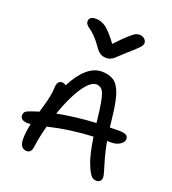

<svg xmlns="http://www.w3.org/2000/svg" viewBox="-163 -1064 1052 1173"><g transform="rotate(20 363.0 -477.0)"><path d="M543 -940.9Q562 -940.9 575 -929.2Q587.9 -917.5 587.9 -902.8Q587.9 -890.6 574 -874.3Q560.1 -857.9 506.8 -812Q490.7 -797.9 470.9 -778.8Q451.2 -759.8 443.8 -753.9Q436.5 -748 424.8 -742.9Q413.1 -737.8 397.9 -737.8Q375 -737.8 358.2 -748.5Q341.3 -759.3 321.8 -788.1Q301.3 -818.4 279.3 -840.1Q257.3 -861.8 244.6 -870.1Q231.9 -878.4 223.4 -888.2Q214.8 -897.9 214.8 -910.2Q214.8 -925.3 226.3 -933.6Q237.8 -941.9 257.8 -941.9Q292.5 -941.9 323.7 -919.9Q355 -897.9 403.8 -831.1Q450.7 -880.9 479 -906Q507.3 -931.2 518.6 -936Q529.8 -940.9 543 -940.9ZM84 -199.2Q60.1 -199.2 47.6 -208.5Q35.2 -217.8 35.2 -232.9Q35.2 -246.1 41.7 -254.6Q48.3 -263.2 64.9 -269Q99.1 -282.2 127.9 -290Q141.1 -335.9 146.2 -354Q151.4 -372.1 157.7 -404.5Q164.1 -437 164.1 -460Q164.1 -481 172.6 -493.4Q181.2 -505.9 196.8 -505.9Q210 -505.9 223.1 -496.1Q261.2 -571.3 307.1 -611.1Q353 -650.9 401.9 -650.9Q427.2 -650.9 446.8 -645.5Q466.3 -640.1 481.4 -630.4Q496.6 -620.6 508.1 -602.8Q519.5 -585 527.3 -564.9Q535.2 -544.9 541.7 -513.2Q548.3 -481.4 552.7 -450Q557.1 -418.5 562 -372.1Q562.5 -367.7 563.5 -359.1Q564.5 -350.6 564.9 -346.2Q583 -347.2 621.1 -347.2Q657.7 -347.2 670.9 -339.1Q684.1 -331.1 684.1 -313Q684.1 -293.9 661.1 -278.6Q638.2 -263.2 606 -263.2H577.1Q587.4 -206.5 601.1 -157.7Q614.7 -108.9 622.8 -83.5Q630.9 -58.1 630.9 -45.9Q630.9 -29.8 622.1 -21Q613.3 -12.2 597.2 -12.2Q576.2 -12.2 561.8 -30Q547.4 -47.9 528.8 -94.2Q507.8 -145.5 490.2 -259.8Q335.9 -252.4 200.2 -219.2Q180.7 -147.9 170.9 -77.1Q166 -37.1 137.2 -37.1Q90.8 -37.1 90.8 -101.1Q90.8 -139.2 103 -200.2Q97.2 -199.2 84 -199.2ZM397.9 -565.9Q359.4 -565.9 313 -496.3Q266.6 -426.8 228 -314Q345.2 -336.9 479 -344.2Q476.6 -358.4 475.1 -378.9Q462.9 -487.8 448.2 -526.9Q433.6 -565.9 397.9 -565.9Z"/></g></svg>

Font: Shantell Sans Irregular
Style: Regular
Weight: 400
Designer: Stephen Nixon, Anya Danilova, Shantell Martin
Foundry: Arrow Type
Version: Version 1.006;[9816181b4]